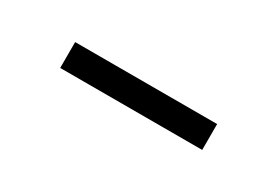

<svg xmlns="http://www.w3.org/2000/svg" viewBox="-10 -850 456 315"><g transform="rotate(30 217.5 -692.5)"><path d="M83 -668V-717H352V-668Z"/></g></svg>

Font: Noto Serif SC
Style: Regular
Weight: 400
Designer: Ryoko NISHIZUKA 西塚涼子 (kana & ideographs); Frank Grießhammer (Latin, Greek & Cyrillic); Wenlong ZHANG 张文龙 (bopomofo); San
Foundry: Adobe
Version: Version 2.002-H1;hotconv 1.1.0;makeotfexe 2.6.0